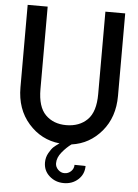

<svg xmlns="http://www.w3.org/2000/svg" viewBox="-60 -747 721 1004"><g transform="rotate(5 300.0 -245.0)"><path d="M556 -701V-268Q556 -156 493 -81.5Q430 -7 336 6Q311 24 287.5 52.5Q264 81 264 111Q264 130 278.5 144.5Q293 159 312 159Q332 159 346.5 145Q361 131 361 111L419 112Q419 155 388.5 183Q358 211 313 211Q269 211 237.5 183Q206 155 206 112Q206 85 219 62Q232 39 243 29Q254 19 273 6Q176 -4 110 -79Q44 -154 44 -268V-701H149V-268Q149 -175 190.5 -133.5Q232 -92 299 -92Q368 -92 410 -133.5Q452 -175 452 -268V-701Z"/></g></svg>

Font: Simpel Medium
Style: Regular
Weight: 500
Designer: Janko Jovanovic
Version: Version 1.048;PS 001.048;hotconv 1.0.88;makeotf.lib2.5.64775